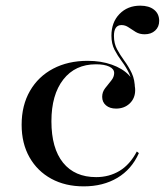

<svg xmlns="http://www.w3.org/2000/svg" viewBox="-20 -640 576 671"><path d="M442.7 -327.4Q442.7 -359.7 431.5 -383.1Q420.2 -406.5 405.6 -425.8Q391.1 -445.2 380.2 -466.1Q369.4 -487.1 369.4 -515.3Q369.4 -562.1 397.6 -591.1Q425.8 -620.2 470.2 -620.2Q500.8 -620.2 518.5 -606Q536.3 -591.9 536.3 -566.9Q536.3 -546 522.2 -533.1Q508.1 -520.2 485.5 -520.2Q467.7 -520.2 454.4 -528.2Q441.1 -536.3 429.4 -544.4Q417.7 -552.4 404.8 -552.4Q378.2 -552.4 378.2 -514.5Q378.2 -487.9 389.1 -467.7Q400 -447.6 414.5 -427.8Q429 -408.1 440.3 -384.7Q451.6 -361.3 451.6 -327.4ZM272.6 11.3Q208.1 11.3 159.3 -15.3Q110.5 -41.9 83.1 -90.3Q55.6 -138.7 55.6 -204Q55.6 -271.8 84.7 -322.2Q113.7 -372.6 165.7 -400Q217.7 -427.4 286.3 -427.4Q333.1 -427.4 370.6 -414.1Q408.1 -400.8 430.2 -377.8Q452.4 -354.8 452.4 -325Q452.4 -296.8 433.5 -278.6Q414.5 -260.5 385.5 -260.5Q363.7 -260.5 350.4 -271.8Q337.1 -283.1 337.1 -301.6Q337.1 -318.5 347.6 -331.9Q358.1 -345.2 368.5 -358.1Q379 -371 379 -384.7Q379 -399.2 361.7 -407.3Q344.4 -415.3 315.3 -415.3Q242.7 -415.3 201.2 -362.1Q159.7 -308.9 159.7 -216.1Q159.7 -121.8 200.4 -71.4Q241.1 -21 316.1 -21Q361.3 -21 397.6 -42.7Q433.9 -64.5 458.1 -110.5L465.3 -104.8Q440.3 -48.4 390.3 -18.5Q340.3 11.3 272.6 11.3Z"/></svg>

Font: Playfair 144pt SemiExpanded SemiBold
Style: Regular
Weight: 600
Width: 6
Designer: Claus Eggers Sørensen
Foundry: Claus Eggers Sørensen
Version: Version 2.203